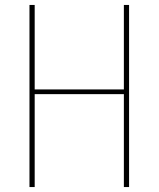

<svg xmlns="http://www.w3.org/2000/svg" viewBox="-20 -755 640 775"><path d="M99 0V-735H120V-394H480V-735H501V0H480V-375H120V0Z"/></svg>

Font: Iosevka Aile Thin
Style: Regular
Weight: 100
Designer: Belleve Invis
Foundry: Belleve Invis
Version: Version 31.1.0; ttfautohint (v1.8.4)